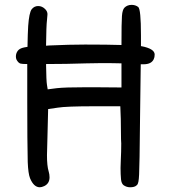

<svg xmlns="http://www.w3.org/2000/svg" viewBox="-20 -791 718 808"><path d="M488.3 -115.2Q490.2 -152.3 490.2 -187.5Q489.3 -196.3 489.3 -205.1Q489.3 -249 488.3 -291L486.3 -343.8H377Q258.8 -343.8 222.7 -337.9L182.6 -332L179.7 -214.8Q177.7 -149.4 177.7 -137.7Q177.7 -92.8 184.6 -70.3Q188.5 -57.6 188.5 -44.9Q188.5 -18.6 166 -7.8Q155.3 -2.9 147.5 -2.9Q122.1 -2.9 106.4 -41Q98.6 -60.5 96.7 -109.4Q94.7 -190.4 94.7 -366.2V-488.3Q94.7 -505.9 94.7 -521.5Q73.2 -521.5 66.4 -523.4Q58.6 -525.4 51.8 -536.1Q46.9 -543 46.9 -553.7Q46.9 -566.4 54.7 -577.1Q61.5 -585.9 75.2 -589.8Q82 -591.8 95.7 -593.8Q96.7 -652.3 98.6 -681.6Q102.5 -737.3 113.3 -752Q124 -765.6 140.6 -765.6Q157.2 -765.6 169.9 -752.9Q180.7 -742.2 179.7 -729.5Q179.7 -726.6 177.7 -706.1Q174.8 -683.6 173.8 -598.6Q179.7 -598.6 186.5 -599.6Q272.5 -603.5 337.9 -603.5Q433.6 -603.5 491.2 -601.6Q491.2 -700.2 493.2 -723.6Q495.1 -750 503.9 -758.8Q515.6 -770.5 534.2 -770.5Q549.8 -770.5 561.5 -761.7Q573.2 -752.9 573.2 -642.6V-624Q573.2 -620.1 573.2 -596.7Q574.2 -596.7 575.2 -596.7Q630.9 -585.9 630.9 -561.5Q630.9 -549.8 627 -542Q617.2 -520.5 584 -520.5Q578.1 -520.5 572.3 -520.5Q571.3 -437.5 569.3 -289.1Q567.4 -88.9 565.4 -56.6Q564.5 -37.1 562.5 -26.4Q560.5 -15.6 555.7 -11.7Q550.8 -6.8 543.9 -4.9Q537.1 -2.9 527.3 -2.9Q512.7 -2.9 500 -11.7Q491.2 -18.6 489.3 -36.1Q487.3 -57.6 487.3 -84Q487.3 -97.7 488.3 -115.2ZM173.8 -521.5Q174.8 -449.2 177.7 -433.6L180.7 -415L218.8 -419.9Q252.9 -423.8 340.8 -423.8H378.9L491.2 -422.9V-524.4Q460 -525.4 405.3 -525.4Q396.5 -525.4 376.5 -524.9Q356.4 -524.4 344.7 -524.4Q258.8 -521.5 173.8 -521.5Z"/></svg>

Font: sage sans
Style: Regular
Weight: 400
Version: Version 001.032